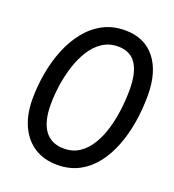

<svg xmlns="http://www.w3.org/2000/svg" viewBox="-135 -838 871 959"><g transform="rotate(20 300.0 -358.0)"><path d="M276 16Q205.5 16 154.5 -16.8Q103.5 -49.5 76 -109.8Q48.5 -170 48.5 -252Q48.5 -322 61 -391.2Q73.5 -460.5 98.5 -521.8Q123.5 -583 161.8 -630.5Q200 -678 251.2 -705Q302.5 -732 367.5 -732Q470.5 -732 527.2 -661Q584 -590 584 -464.5Q584 -391 572.5 -321Q561 -251 537.2 -190Q513.5 -129 477 -82.8Q440.5 -36.5 390.5 -10.2Q340.5 16 276 16ZM280.5 -72Q327 -72 362 -95.5Q397 -119 421.2 -158.8Q445.5 -198.5 460.5 -249Q475.5 -299.5 482.2 -354Q489 -408.5 489 -460Q489 -551 457.8 -597.5Q426.5 -644 362 -644Q315 -644 278.8 -620Q242.5 -596 217 -555.2Q191.5 -514.5 175.2 -463.8Q159 -413 151.2 -359.5Q143.5 -306 143.5 -256.5Q143.5 -166 178 -119Q212.5 -72 280.5 -72Z"/></g></svg>

Font: Google Sans Code
Style: Italic
Weight: 400
Italic angle: -10°
Monospace: yes
Designer: Google Sans Code Authors
Foundry: Google LLC
Version: Version 6.000